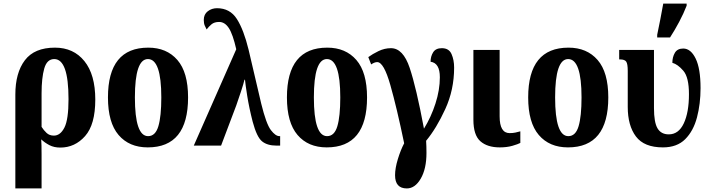

<svg xmlns="http://www.w3.org/2000/svg" viewBox="-20 -816 4002 1076"><path d="M66 240H213V49Q213 22 212.5 0Q212 -22 211 -35Q231 -16 257 -2.5Q283 11 318 11Q400 11 457 -53.5Q514 -118 514 -258Q514 -398 453 -473.5Q392 -549 288 -549Q173 -549 119.5 -478.5Q66 -408 66 -286ZM282 -56Q257 -56 241 -71Q225 -86 213 -105V-293Q213 -379 228 -432Q243 -485 284 -485Q364 -485 364 -260Q364 -146 341 -101Q318 -56 282 -56Z M808 10Q1034 10 1034 -270Q1034 -411 974 -480Q914 -549 811 -549Q585 -549 585 -270Q585 -129 644.5 -59.5Q704 10 808 10ZM810 -53Q736 -53 736 -270Q736 -485 809 -485Q884 -485 884 -270Q884 -164 867.5 -108.5Q851 -53 810 -53Z M1066 0H1219L1304 -225Q1316 -259 1330.5 -303Q1345 -347 1350 -369H1353Q1355 -345 1365.5 -278.5Q1376 -212 1396 -134Q1419 -48 1448.5 -24Q1478 0 1529 0H1550V-53H1546Q1524 -53 1498 -87Q1472 -121 1444 -235L1373 -538Q1346 -649 1307.5 -709.5Q1269 -770 1196 -770Q1167 -770 1144.5 -753Q1122 -736 1122 -704Q1122 -685 1127.5 -672.5Q1133 -660 1138 -651Q1149 -666 1165 -679.5Q1181 -693 1208 -693Q1240 -693 1262.5 -658.5Q1285 -624 1304 -540Z M1811 10Q2037 10 2037 -270Q2037 -411 1977 -480Q1917 -549 1814 -549Q1588 -549 1588 -270Q1588 -129 1647.5 -59.5Q1707 10 1811 10ZM1813 -53Q1739 -53 1739 -270Q1739 -485 1812 -485Q1887 -485 1887 -270Q1887 -164 1870.5 -108.5Q1854 -53 1813 -53Z M2260 240Q2306 240 2338 185Q2370 130 2370 41Q2370 24 2369.5 5Q2369 -14 2368 -27Q2426 -97 2475.5 -205Q2525 -313 2525 -437Q2525 -480 2510.5 -513Q2496 -546 2456 -546Q2422 -546 2407.5 -523Q2393 -500 2393 -470Q2445 -463 2445 -383Q2445 -312 2420.5 -236Q2396 -160 2356 -95Q2313 -325 2276 -435.5Q2239 -546 2171 -546Q2135 -546 2101 -529.5Q2067 -513 2044 -496L2060 -455Q2079 -468 2094 -468Q2131 -468 2167.5 -339.5Q2204 -211 2245 -13Q2225 25 2209.5 76Q2194 127 2194 166Q2194 240 2260 240Z M2781 10Q2821 10 2852 1Q2883 -8 2896 -15V-80Q2883 -76 2868 -73Q2853 -70 2836 -70Q2780 -70 2780 -164V-536H2633V-145Q2633 -59 2672 -24.5Q2711 10 2781 10Z M3163 10Q3389 10 3389 -270Q3389 -411 3329 -480Q3269 -549 3166 -549Q2940 -549 2940 -270Q2940 -129 2999.5 -59.5Q3059 10 3163 10ZM3165 -53Q3091 -53 3091 -270Q3091 -485 3164 -485Q3239 -485 3239 -270Q3239 -164 3222.5 -108.5Q3206 -53 3165 -53Z M3663 -606H3735Q3761 -646 3786 -693Q3811 -740 3828 -784V-796H3697Q3690 -754 3680.5 -707.5Q3671 -661 3663 -621ZM3695 10Q3774 10 3820 -36Q3866 -82 3886 -158Q3906 -234 3906 -322Q3906 -432 3878.5 -488Q3851 -544 3809 -544Q3776 -544 3762 -520Q3748 -496 3748 -464Q3778 -456 3809.5 -419.5Q3841 -383 3841 -288Q3841 -186 3812 -124.5Q3783 -63 3728 -63Q3685 -63 3665 -96.5Q3645 -130 3645 -210V-536H3450V-483H3455Q3481 -483 3489.5 -470.5Q3498 -458 3498 -419V-217Q3498 -112 3544 -51Q3590 10 3695 10Z"/></svg>

Font: Noto Serif ExtraCondensed Extra
Style: Regular
Weight: 800
Width: 3
Designer: Monotype Design Team
Foundry: Monotype Imaging Inc.
Version: Version 1.002